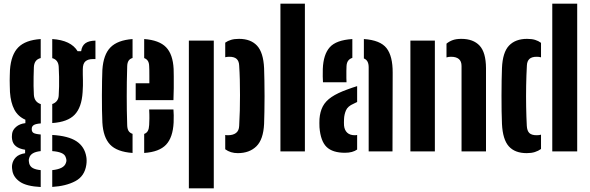

<svg xmlns="http://www.w3.org/2000/svg" viewBox="-20 -820 3196 1040"><path d="M200.5 193Q124 189 89.2 165.5Q54.5 142 47.5 107.5Q46 101 45.2 91Q44.5 81 45.5 73.5Q49 49.5 65.8 32.2Q82.5 15 116 10V-9Q52 -18.5 45.5 -65.5Q44 -76.5 44.5 -82.2Q45 -88 45.5 -95.5Q48 -116 67.2 -132.8Q86.5 -149.5 117.5 -153V-171.5Q77.5 -189 57.8 -226.2Q38 -263.5 34 -321Q33.5 -340.5 33 -355.8Q32.5 -371 32.5 -384.5Q32.5 -398 33 -411.8Q33.5 -425.5 34 -441.5Q40 -524 79 -563.5Q118 -603 200.5 -608.5V-505.5Q182.5 -501 173.5 -488.8Q164.5 -476.5 163.5 -456.5Q162.5 -430 162 -404.2Q161.5 -378.5 161.8 -354Q162 -329.5 163.5 -306Q165 -286 174.5 -273.8Q184 -261.5 201 -256V-151.5Q173.5 -149.5 162.8 -142.5Q152 -135.5 152 -123Q152 -122.5 152 -121.5Q152 -120.5 152 -119Q152 -106.5 161.2 -100.2Q170.5 -94 200.5 -91.5V-1.5Q172.5 1.5 157.2 11Q142 20.5 138 36.5Q135.5 43.5 136 51Q136.5 58.5 138 64.5Q142.5 82 158 90.5Q173.5 99 200.5 101.5ZM263 192.5V101.5Q293.5 98.5 312.5 89Q331.5 79.5 337 62.5Q340 55 339.8 48Q339.5 41 336 32Q331.5 16.5 312.2 8.5Q293 0.5 263 -1.5V-89Q350 -84 394.2 -54.8Q438.5 -25.5 447.5 29.5Q449 37 449.2 48.5Q449.5 60 447.5 73Q438.5 134.5 388 161.2Q337.5 188 263 192.5ZM263 -153.5V-256.5Q279 -262 288 -273.5Q297 -285 298 -302.5Q299.5 -326 300 -351.8Q300.5 -377.5 300 -404.5Q299.5 -431.5 298 -458.5Q297 -477 288.2 -488.8Q279.5 -500.5 263 -505V-608.5Q364.5 -602 400.5 -542.5H419.5Q423.5 -572 442.5 -585.8Q461.5 -599.5 497 -600V-500H482.5Q457 -500 442.8 -487.8Q428.5 -475.5 428.5 -444.5V-417Q429 -399.5 429.2 -385.2Q429.5 -371 429.2 -356Q429 -341 427.5 -321Q422.5 -238.5 384.5 -198.8Q346.5 -159 263 -153.5Z M534.5 -156.5Q533 -183.5 532.5 -222.2Q532 -261 532 -303.2Q532 -345.5 532.8 -382.5Q533.5 -419.5 534.5 -441.5Q540 -524.5 578.5 -563.5Q617 -602.5 698 -608.5V-506Q683 -501.5 676.2 -490.5Q669.5 -479.5 669 -461.5Q667.5 -415.5 667 -375.8Q666.5 -336 666.5 -298.8Q666.5 -261.5 667 -223.2Q667.5 -185 669 -142Q669.5 -122.5 676.2 -111.2Q683 -100 698 -95V8.5Q613.5 2.5 576.2 -37Q539 -76.5 534.5 -156.5ZM761 8.5V-94.5Q774.5 -99.5 780.8 -111Q787 -122.5 788 -143Q789 -158 789.2 -178.2Q789.5 -198.5 788 -227H919.5Q920.5 -218.5 921 -195.8Q921.5 -173 920.5 -156.5Q916.5 -75.5 879.5 -36.2Q842.5 3 761 8.5ZM715 -277.5V-369H789Q789 -389 789 -408Q789 -427 788.8 -441.2Q788.5 -455.5 788 -461.5Q787.5 -480 780.8 -490.2Q774 -500.5 761 -505.5V-608.5Q842.5 -602.5 879.5 -564.2Q916.5 -526 920.5 -446.5Q921 -435 921.2 -406.2Q921.5 -377.5 921.2 -342.5Q921 -307.5 919.5 -277.5Z M1003 200V-600H1138V200ZM1200 -89Q1203.5 -88 1207.2 -87.8Q1211 -87.5 1214.5 -87.5Q1242.5 -87.5 1258.5 -99.8Q1274.5 -112 1275.5 -138Q1278 -179 1279 -221Q1280 -263 1280 -305.2Q1280 -347.5 1279 -388Q1278 -428.5 1275.5 -465.5Q1274.5 -489 1261.8 -500.8Q1249 -512.5 1222.5 -512.5Q1210.5 -512.5 1200 -510V-589Q1214 -599 1231.8 -604.2Q1249.5 -609.5 1275 -609.5Q1338 -609.5 1372.2 -572.8Q1406.5 -536 1410.5 -451Q1411.5 -424.5 1412.2 -384Q1413 -343.5 1413 -299Q1413 -254.5 1412.2 -214.5Q1411.5 -174.5 1410.5 -149Q1406.5 -64.5 1368.8 -27.5Q1331 9.5 1268 9.5Q1228.5 9.5 1200 -11.5Z M1499 0V-800H1631.5V0Z M1710.5 -130.5Q1710 -140 1710 -153.2Q1710 -166.5 1710.5 -175.5Q1713.5 -215 1728.5 -243.8Q1743.5 -272.5 1776 -294.5Q1808.5 -316.5 1863 -336Q1876 -341 1888.8 -345.2Q1901.5 -349.5 1914.5 -353.5V-267.5Q1910 -265.5 1905.2 -263Q1900.5 -260.5 1895 -258Q1863.5 -244.5 1854 -222.2Q1844.5 -200 1843.5 -175Q1843 -162.5 1843 -156.5Q1843 -150.5 1843.5 -140Q1846 -115 1860.8 -101.2Q1875.5 -87.5 1902 -87.5Q1909.5 -87.5 1914.5 -89V-10Q1890 7.5 1848.5 7.5Q1781.5 7.5 1749 -24Q1716.5 -55.5 1710.5 -130.5ZM1729.5 -374.5Q1728.5 -384.5 1728.2 -405.5Q1728 -426.5 1728.5 -446.5Q1731.5 -525 1766.2 -564Q1801 -603 1888.5 -608.5V-506.5Q1874 -502 1866 -491.2Q1858 -480.5 1857 -462Q1856.5 -454.5 1856.2 -435.2Q1856 -416 1856.2 -397.8Q1856.5 -379.5 1857 -374.5ZM1977 0V-455.5Q1977 -474 1970.8 -486Q1964.5 -498 1951 -503.5V-608.5Q2040 -602.5 2073.8 -559.2Q2107.5 -516 2107 -426L2106 0Z M2203 0V-600H2335.5V0ZM2480 0V-462.5Q2480 -488 2465.5 -500.2Q2451 -512.5 2423.5 -512.5Q2417 -512.5 2410.8 -511.8Q2404.5 -511 2398.5 -509V-583.5Q2413.5 -596 2432.5 -602.8Q2451.5 -609.5 2479 -609.5Q2543.5 -609.5 2577.8 -572.8Q2612 -536 2612.5 -451V0Z M2699 -149Q2697.5 -178.5 2697 -218.8Q2696.5 -259 2696.5 -302.2Q2696.5 -345.5 2697.2 -384.8Q2698 -424 2699 -451Q2702.5 -536.5 2737.2 -573Q2772 -609.5 2835 -609.5Q2860.5 -609.5 2878.5 -604Q2896.5 -598.5 2910.5 -588V-509.5Q2900 -512.5 2887 -512.5Q2860.5 -512.5 2847.8 -500.8Q2835 -489 2834 -465.5Q2831 -412 2830 -355Q2829 -298 2830 -242.5Q2831 -187 2833.5 -138.5Q2835 -111.5 2847.2 -99.5Q2859.5 -87.5 2887 -87.5Q2900.5 -87.5 2910.5 -90.5V-13Q2896 -2.5 2877.2 3.5Q2858.5 9.5 2833 9.5Q2769 9.5 2736 -27.5Q2703 -64.5 2699 -149ZM2971.5 0V-800H3106.5V0Z"/></svg>

Font: Big Shoulders Stencil Text Thin ExtraBold
Style: Regular
Weight: 800
Version: Version 2.001